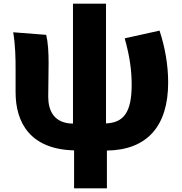

<svg xmlns="http://www.w3.org/2000/svg" viewBox="-20 -751 995 1047"><path d="M52 -575C64 -505 65 -429 65 -379V-248C65 -83 144 63 384 69V276H563V70C784 67 897 -65 897 -301C897 -396 880 -493 850 -584L660 -542C689 -439 698 -362 698 -288C698 -134 651 -82 558 -78V-731H378V-77C272 -78 243 -151 243 -223C243 -270 245 -359 245 -407C245 -466 242 -519 232 -561Z"/></svg>

Font: GenEiGothic-pro-Heavy
Style: Bold
Weight: 900
Designer: Ryoko NISHIZUKA (kana & ideographs); Paul D. Hunt (Latin, Greek & Cyrillic); Wenlong ZHANG (bopomofo); Sandoll Communica
Foundry: Adobe Systems Incorporated; o_tamon
Version: Version 1.000.140830